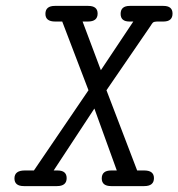

<svg xmlns="http://www.w3.org/2000/svg" viewBox="-20 -631 605 651"><path d="M29 -26Q29 -53 64 -53H95L280 -325L191 -558H167Q134 -558 134 -584Q134 -611 166 -611H279Q311 -611 311 -585Q311 -558 278 -558H260L322 -393L432 -558H419Q389 -558 389 -584Q389 -611 420 -611H534Q565 -611 565 -585Q565 -558 534 -558H519Q515 -558 512.5 -558Q510 -558 507.5 -557.5Q505 -557 504 -557Q503 -557 501 -556Q499 -555 498.5 -554.5Q498 -554 496.5 -552Q495 -550 494.5 -549.5Q494 -549 492 -545.5Q490 -542 489 -541L341 -325L445 -53H469Q502 -53 502 -27Q502 0 469 0H357Q325 0 325 -26Q325 -53 357 -53H376L300 -263L162 -53H175Q206 -53 206 -27Q206 0 173 0H61Q29 0 29 -26Z"/></svg>

Font: CMU Typewriter Text
Style: LightOblique
Weight: 200
Italic angle: -9.46001°
Version: Version 0.7.0